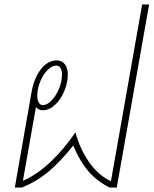

<svg xmlns="http://www.w3.org/2000/svg" viewBox="-20 -835 684 855"><path d="M644 -815 500 0H468Q412 -28 374 -72Q336 -116 306 -187Q250 -116 197 -71.5Q144 -27 78 0H46L121 -428Q132 -488 162.5 -527Q193 -566 233 -566Q256 -566 269 -548.5Q282 -531 282 -504Q282 -466 266 -428.5Q250 -391 224.5 -367.5Q199 -344 171 -344Q152 -344 140 -358L82 -30Q145 -57 206 -115Q267 -173 316 -246Q335 -173 376.5 -113.5Q418 -54 474 -28L613 -815ZM146 -408Q146 -390 152.5 -378.5Q159 -367 171 -367Q190 -367 210 -388Q230 -409 243 -440.5Q256 -472 256 -503Q256 -521 249.5 -532Q243 -543 231 -543Q211 -543 191 -522.5Q171 -502 158.5 -470.5Q146 -439 146 -408Z"/></svg>

Font: KoHo ExtraLight
Style: Italic
Weight: 275
Italic angle: -10°
Version: Version 1.000; ttfautohint (v1.6)